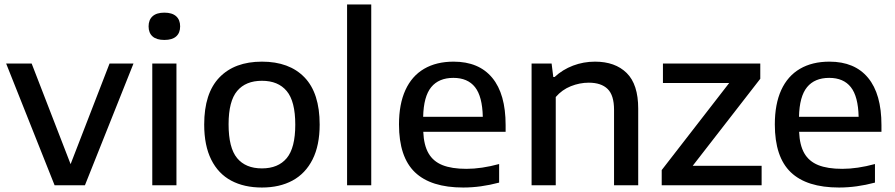

<svg xmlns="http://www.w3.org/2000/svg" viewBox="-20 -828 3998 858"><path d="M469.5 -544H576.5L359.5 0H224L7.5 -544H121.5L295.5 -94.5Z M660.5 0V-544H768.5V0ZM644 -710Q644 -739.5 662 -755.5Q680 -771.5 714.5 -771.5Q749 -771.5 767 -755.5Q785 -739.5 785 -710Q785 -681 767.2 -665.2Q749.5 -649.5 714.5 -649.5Q679.5 -649.5 661.8 -665.2Q644 -681 644 -710Z M892.5 -271.5Q892.5 -411.5 960.5 -482Q1028.5 -552.5 1150.5 -552.5Q1273 -552.5 1340.8 -482.2Q1408.5 -412 1408.5 -271.5Q1408.5 -178.5 1376.8 -115.5Q1345 -52.5 1287.2 -21.2Q1229.5 10 1150.5 10Q1071 10 1013.2 -20.8Q955.5 -51.5 924 -114.5Q892.5 -177.5 892.5 -271.5ZM1299.5 -271Q1299.5 -375.5 1261.2 -421.2Q1223 -467 1150.5 -467Q1078 -467 1039.8 -421.5Q1001.5 -376 1001.5 -272.5Q1001.5 -167.5 1039.5 -121.5Q1077.5 -75.5 1150.5 -75.5Q1223 -75.5 1261.2 -121.2Q1299.5 -167 1299.5 -271Z M1531 0V-808H1639V0Z M2239.5 -239H1871.5Q1874 -179.5 1894.8 -143.2Q1915.5 -107 1957 -90.2Q1998.5 -73.5 2064.5 -73.5Q2131.5 -73.5 2210.5 -95V-12Q2128 10 2050 10Q1905.5 10 1834.2 -58.2Q1763 -126.5 1763 -272Q1763 -363 1791.8 -425.8Q1820.5 -488.5 1875.2 -520.5Q1930 -552.5 2007 -552.5Q2120 -552.5 2179.8 -480.2Q2239.5 -408 2239.5 -269ZM1871 -306H2137.5Q2135.5 -397 2102.8 -438.5Q2070 -480 2006 -480Q1941 -480 1907 -438.5Q1873 -397 1871 -306Z M2355.5 -544H2445L2452.5 -484H2458.5Q2494 -517 2540.8 -534.8Q2587.5 -552.5 2639 -552.5Q2729 -552.5 2780.5 -501.8Q2832 -451 2832 -342.5V0H2724V-337.5Q2724 -402.5 2695.2 -430.5Q2666.5 -458.5 2611 -458.5Q2570.5 -458.5 2531 -442.8Q2491.5 -427 2463.5 -394.5V0H2355.5Z M3075.5 -87H3383.5V0H2937V-68L3238.5 -457H2942.5V-544H3377.5V-476Z M3919 -239H3551Q3553.5 -179.5 3574.2 -143.2Q3595 -107 3636.5 -90.2Q3678 -73.5 3744 -73.5Q3811 -73.5 3890 -95V-12Q3807.5 10 3729.5 10Q3585 10 3513.8 -58.2Q3442.5 -126.5 3442.5 -272Q3442.5 -363 3471.2 -425.8Q3500 -488.5 3554.8 -520.5Q3609.5 -552.5 3686.5 -552.5Q3799.5 -552.5 3859.2 -480.2Q3919 -408 3919 -269ZM3550.5 -306H3817Q3815 -397 3782.2 -438.5Q3749.5 -480 3685.5 -480Q3620.5 -480 3586.5 -438.5Q3552.5 -397 3550.5 -306Z"/></svg>

Font: Encode Sans Semi Expanded Medium
Style: Regular
Weight: 500
Width: 6
Designer: Multiple Designers
Foundry: Impallari Type
Version: Version 2.000